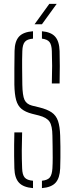

<svg xmlns="http://www.w3.org/2000/svg" viewBox="-20 -965 382 989"><path d="M150 4Q100 0 77.8 -24Q55.5 -48 54 -98Q53 -133 52.8 -161.2Q52.5 -189.5 52.8 -218Q53 -246.5 54 -283H94Q92.5 -234.5 92.2 -190.8Q92 -147 94 -98Q95 -65 107 -50.8Q119 -36.5 150 -34ZM196 4V-34Q225.5 -37 236.8 -51.2Q248 -65.5 250 -98Q251.5 -122.5 251.5 -152.2Q251.5 -182 251 -211.8Q250.5 -241.5 250 -266Q249.5 -317 235.2 -338.2Q221 -359.5 181 -370L145 -379Q110.5 -388 91 -404Q71.5 -420 63.2 -449.5Q55 -479 54 -529Q53.5 -567.5 54 -612.5Q54.5 -657.5 55 -703Q56 -752.5 78 -776.5Q100 -800.5 150 -804V-766Q119.5 -763.5 107.8 -749.2Q96 -735 95 -702Q93.5 -656.5 94 -615.8Q94.5 -575 95 -529Q96 -473 106.2 -450.8Q116.5 -428.5 145 -421L182 -412Q223 -402 246 -386.2Q269 -370.5 278.8 -342Q288.5 -313.5 290 -266Q291 -239.5 291.2 -210.2Q291.5 -181 291.2 -152.2Q291 -123.5 290 -98Q288 -48 266.5 -24Q245 0 196 4ZM247 -535Q248.5 -587 248.5 -626.2Q248.5 -665.5 247 -702Q246 -734.5 235 -748.5Q224 -762.5 196 -766V-804Q243 -800 264.2 -776Q285.5 -752 287 -702Q288 -665.5 288 -624.8Q288 -584 287 -535ZM158 -840 234 -945H272L196 -840Z"/></svg>

Font: Big Shoulders Stencil Text SC Thin
Style: Regular
Weight: 100
Designer: Patric King
Foundry: XO Type Co
Version: Version 2.001